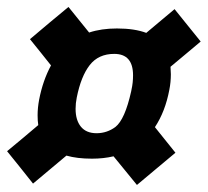

<svg xmlns="http://www.w3.org/2000/svg" viewBox="-37 -519 598 553"><path d="M295.4 -153.3Q322.8 -174.8 340.8 -255.9Q340.8 -256.8 341.3 -258.5Q341.8 -260.3 341.8 -261.2Q346.2 -280.3 346.2 -302.2Q346.2 -363.8 292 -363.8Q246.6 -363.8 221.4 -331.5Q196.3 -299.3 184.1 -238.3Q180.7 -221.7 180.7 -205.6Q180.7 -172.9 196 -154.1Q211.4 -135.3 241.2 -135.3H242.2Q271.5 -135.7 295.4 -153.3ZM109.9 -330.6Q100.1 -343.3 79.8 -368.4Q59.6 -393.6 49.3 -406.2Q67.9 -421.9 104.7 -452.9Q141.6 -483.9 160.2 -499Q169.9 -486.8 189.9 -462.2Q210 -437.5 219.7 -425.3Q254.9 -437 299.8 -437Q350.6 -437 384.3 -424.3Q397.9 -435.5 425 -458.5Q452.1 -481.4 465.8 -492.7Q478 -477.1 503.4 -446Q528.8 -415 541 -399.4Q526.4 -387.2 497.6 -363Q468.8 -338.9 454.1 -326.7Q455.1 -313 455.1 -305.2Q455.1 -282.2 450.7 -260.3Q439 -197.8 409.2 -152.8Q418.9 -140.6 438.7 -116Q458.5 -91.3 468.3 -79.1Q449.7 -64 412.8 -32.7Q376 -1.5 357.4 13.7Q346.2 0 323.7 -27.6Q301.3 -55.2 290 -68.8Q261.2 -62 228.5 -62H227.5Q185.1 -62 154.3 -70.8Q138.2 -57.6 106.2 -30.5Q74.2 -3.4 58.1 9.8Q45.9 -5.9 21 -36.9Q-3.9 -67.9 -16.6 -83.5Q-2 -95.7 28.3 -120.8Q58.6 -146 73.2 -158.7Q71.3 -170.4 71.3 -187Q71.3 -208.5 75.7 -231.9Q86.4 -287.1 109.9 -330.6Z"/></svg>

Font: Fantasque Sans Mono
Style: Bold Italic
Weight: 700
Italic angle: -11°
Monospace: yes
Designer: Jany Belluz
Version: Version 1.7.1